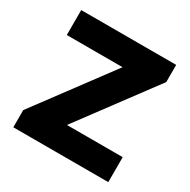

<svg xmlns="http://www.w3.org/2000/svg" viewBox="-159 -855 989 1002"><g transform="rotate(30 335.5 -353.5)"><path d="M48.8 -103.5 385.7 -556.6H49.8V-707H622.1V-603.5L285.2 -150.4H621.1V0H48.8Z"/></g></svg>

Font: Pretendard GOV Black
Style: Regular
Weight: 900
Designer: Base glyphs from Inter by Rasmus Andersson; Hangeul glyphs from Noto Sans CJK(Source Han Sans) by Jang Soo-young and Kan
Foundry: Kil Hyung-jin
Version: Version 1.309